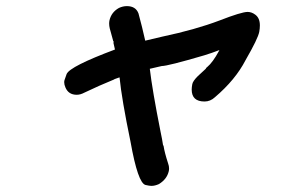

<svg xmlns="http://www.w3.org/2000/svg" viewBox="-20 -542 920 628"><path d="M475 66Q469 66 456 63Q431 57 407 -78Q378 -218 371 -289L354 -283Q354 -282 353 -282Q304 -262 256 -239Q243 -232 231 -232Q204 -232 194 -256Q190 -265 190 -273Q190 -277 191 -280Q193 -287 198 -300Q209 -325 356 -380L351 -402L352 -405L351 -407L350 -408V-409L339 -449Q337 -457 337 -465Q337 -470 338 -475Q344 -502 369 -516Q382 -522 395 -522Q424 -522 433 -498Q445 -454 455 -409L510 -422Q619 -445 698 -475Q770 -503 790 -503Q803 -503 815 -494Q830 -483 830 -459Q830 -449 828 -438Q824 -416 783 -345Q750 -281 683 -224Q668 -210 649 -210Q607 -210 607 -249Q607 -257 609 -267Q611 -277 627 -293L653 -317Q653 -318 654 -319Q655 -320 655.5 -321Q656 -322 658 -323Q676 -338 696 -375L697 -376V-378Q674 -369 648 -361Q529 -326 509 -326L470 -317Q478 -248 505 -112Q508 -96 510 -87Q512 -78 513 -69Q513 -67 515 -65Q518 -44 530 -7Q533 1 533 9Q533 14 532 18Q526 44 500 60Q487 66 475 66Z"/></svg>

Font: Bad Comic
Style: Italic
Weight: 400
Italic angle: -11°
Designer: GGBotNet
Foundry: GGBotNet
Version: 0.95